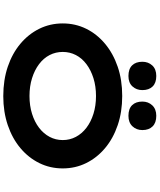

<svg xmlns="http://www.w3.org/2000/svg" viewBox="79 -1043 974 1172"><g transform="rotate(90 566.0 -457.0)"><path d="M567 10Q468 10 387 -17.5Q306 -45 247 -94.5Q188 -144 155.5 -210Q123 -276 123 -353Q123 -430 155.5 -496Q188 -562 247.5 -611.5Q307 -661 387.5 -688.5Q468 -716 566 -716Q663 -716 744 -688.5Q825 -661 884 -611.5Q943 -562 975.5 -496Q1008 -430 1008 -353Q1008 -276 975.5 -210Q943 -144 884 -94.5Q825 -45 744 -17.5Q663 10 567 10ZM566 -150Q625 -150 674.5 -165.5Q724 -181 760 -208.5Q796 -236 815.5 -273Q835 -310 835 -353Q835 -396 815.5 -433Q796 -470 760 -497.5Q724 -525 674.5 -540.5Q625 -556 566 -556Q507 -556 457.5 -540.5Q408 -525 371.5 -497.5Q335 -470 316 -433Q297 -396 297 -353Q297 -310 316 -273Q335 -236 371.5 -208.5Q408 -181 457.5 -165.5Q507 -150 566 -150ZM687 -754Q644 -754 622 -776.5Q600 -799 600 -839Q600 -875 623 -899.5Q646 -924 687 -924Q729 -924 751.5 -901.5Q774 -879 774 -839Q774 -803 751 -778.5Q728 -754 687 -754ZM444 -754Q401 -754 379 -776.5Q357 -799 357 -839Q357 -875 379.5 -899.5Q402 -924 444 -924Q486 -924 508 -901.5Q530 -879 530 -839Q530 -803 507.5 -778.5Q485 -754 444 -754Z"/></g></svg>

Font: Lexend Zetta
Style: Bold
Weight: 700
Designer: Bonnie Shaver-Troup, Thomas Jockin
Foundry: Lexend
Version: Version 1.007